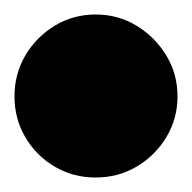

<svg xmlns="http://www.w3.org/2000/svg" viewBox="-82 -173 265 265"><path d="M-62 -40Q-62 -9 -47 16.5Q-32 42 -6.5 57Q19 72 50 72Q81 72 106.5 57Q132 42 147.5 16.5Q163 -9 163 -40Q163 -71 147.5 -96.5Q132 -122 106.5 -137.5Q81 -153 50 -153Q19 -153 -6.5 -137.5Q-32 -122 -47 -96.5Q-62 -71 -62 -40Z"/></svg>

Font: Linefont Black
Style: Regular
Weight: 900
Monospace: yes
Version: Version 3.002;gftools[0.9.33]